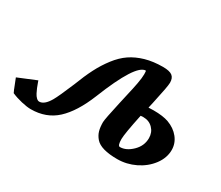

<svg xmlns="http://www.w3.org/2000/svg" viewBox="-132 -705 1062 921"><g transform="rotate(30 399.5 -244.5)"><path d="M591.3 -319.3Q587.4 -303.7 584 -286.6Q600.6 -287.6 611.8 -287.6Q663.6 -287.6 695.3 -276.4Q735.4 -261.7 758.8 -232.2Q782.2 -202.6 782.2 -166Q782.2 -122.1 752.7 -82.8Q723.1 -43.5 675.8 -20.5Q628.4 2.4 577.1 2.4Q531.7 2.4 501.2 -6.3Q470.7 -15.1 455.8 -32.5Q440.9 -49.8 435.3 -69.6Q429.7 -89.4 429.7 -117.2Q429.7 -133.3 453.6 -240.2V-239.7Q455.6 -250.5 464.8 -289.8Q474.1 -329.1 480.2 -361.8Q486.3 -394.5 486.3 -414.6Q486.3 -434.1 483.9 -434.1Q429.2 -434.1 339.4 -208.5Q296.4 -102.1 239.7 -49.8Q183.1 2.4 98.1 2.4Q77.6 2.4 46.1 -4.9Q14.6 -12.2 -10.7 -23.4Q-11.7 -26.4 -14.6 -32.2Q-17.6 -38.1 -18.6 -40.5L-18.1 -40Q-32.7 -75.7 -39.6 -94.2L61 -135.7Q61.5 -134.8 65.4 -123.3Q69.3 -111.8 74 -100.6Q78.6 -89.4 85 -76.9Q91.3 -64.5 99.4 -56.9Q107.4 -49.3 115.2 -49.3Q143.1 -49.3 168.9 -93.8Q184.1 -120.1 219.7 -205.1Q242.2 -263.7 263.7 -305.7Q285.2 -347.7 313.5 -384.5Q341.8 -421.4 374.5 -443.6Q407.2 -465.8 450.4 -478.3Q493.7 -490.7 547.4 -490.7Q583.5 -490.7 598.6 -479.2Q613.8 -467.8 613.8 -441.4Q613.8 -420.9 591.3 -319.3ZM585.4 -234.9Q575.2 -234.9 570.8 -233.9Q546.9 -120.1 546.9 -91.3Q546.9 -54.2 559.6 -54.2Q593.8 -54.2 626.5 -85.9Q659.2 -117.7 659.2 -160.6Q659.2 -192.4 638.4 -213.6Q617.7 -234.9 585.4 -234.9Z"/></g></svg>

Font: Flanker
Style: Bold Italic
Weight: 700
Italic angle: -12°
Designer: Flanker
Version: Version 2.000